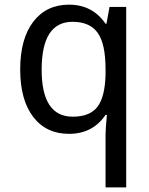

<svg xmlns="http://www.w3.org/2000/svg" viewBox="-20 -566 640 826"><path d="M434.1 -463.9H438L451.2 -536.1H522.9V240.2H434.1V11.2Q434.1 -8.8 439.9 -71.8H434.1Q378.9 9.8 276.9 9.8Q178.7 9.8 122.8 -63.2Q66.9 -136.2 66.9 -267.1Q66.9 -398.9 123 -472.4Q179.2 -545.9 276.9 -545.9Q377.9 -545.9 434.1 -463.9ZM434.1 -247.1V-267.1Q434.1 -377.9 400.1 -425Q366.2 -472.2 292 -472.2Q159.2 -472.2 159.2 -266.1Q159.2 -64 293 -64Q367.2 -64 399.7 -107.2Q432.1 -150.4 434.1 -247.1Z"/></svg>

Font: Droid Sans Mono
Style: Regular
Weight: 400
Monospace: yes
Version: Version 1.00 build 112